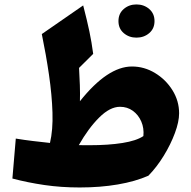

<svg xmlns="http://www.w3.org/2000/svg" viewBox="-20 -827 858 861"><path d="M571.8 -528.8Q627 -528.8 675.3 -499.5Q723.6 -470.2 753.4 -422.4Q783.2 -374.5 783.2 -318.8Q783.2 -281.2 764.4 -230.5Q745.6 -179.7 714.4 -128.7Q683.1 -77.6 645.5 -39.1Q586.9 -13.2 508.3 0.2Q429.7 13.7 337.4 13.7Q253.9 13.7 179 2.7Q104 -8.3 35.6 -26.4L50.8 -205.6Q89.4 -199.2 128.2 -194.6Q167 -189.9 204.1 -186Q217.8 -243.7 215.3 -322.3Q212.9 -400.9 199.7 -491.5Q186.5 -582 167.5 -674.3L353 -802.7Q370.6 -734.9 380.9 -686Q391.1 -637.2 397.9 -585.4L334.5 -522.5Q336.9 -483.9 338.1 -445.3Q339.4 -406.7 338.4 -373Q462.4 -528.8 571.8 -528.8ZM518.1 -348.1Q473.1 -348.1 424.8 -300Q376.5 -252 333.5 -176.3Q345.7 -175.8 357.7 -175.8Q369.6 -175.8 381.3 -175.8Q466.3 -175.8 529.1 -185.8Q591.8 -195.8 623 -216.8Q626.5 -252.4 613.5 -282.2Q600.6 -312 575.7 -330.1Q550.8 -348.1 518.1 -348.1ZM511.2 -732.4Q511.2 -766.1 534.9 -786.6Q558.6 -807.1 591.8 -807.1Q625.5 -807.1 649.2 -786.6Q672.9 -766.1 672.9 -732.4Q672.9 -698.7 649.2 -678.5Q625.5 -658.2 591.8 -658.2Q558.6 -658.2 534.9 -678.5Q511.2 -698.7 511.2 -732.4Z"/></svg>

Font: Pinar-DS4-FD ExtraBold
Style: Regular
Weight: 800
Designer: Amin Abedi
Version: Version 3.000